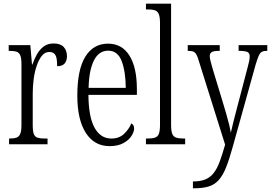

<svg xmlns="http://www.w3.org/2000/svg" viewBox="-20 -780 1465 1038"><path d="M29 0V-31H31Q55 -31 69 -36Q83 -41 89.5 -56.5Q96 -72 96 -105V-433Q96 -466 89.5 -481Q83 -496 69 -500.5Q55 -505 30 -505H27V-536H144L153 -431H155Q165 -460 179.5 -486Q194 -512 216 -528.5Q238 -545 270 -545Q307 -545 324.5 -526Q342 -507 342 -476Q342 -452 329.5 -437Q317 -422 289 -422Q289 -446 286 -463Q283 -480 274 -489.5Q265 -499 246 -499Q223 -499 206.5 -478.5Q190 -458 178.5 -424.5Q167 -391 162 -352Q157 -313 157 -275V-103Q157 -70 163 -55Q169 -40 183.5 -35.5Q198 -31 221 -31H237V0Z M572 10Q490 10 444 -61.5Q398 -133 398 -263Q398 -404 441.5 -474Q485 -544 564 -544Q639 -544 679.5 -480Q720 -416 720 -298V-267H458Q459 -147 491.5 -89Q524 -31 582 -31Q624 -31 650.5 -56Q677 -81 690 -113Q696 -110 700.5 -103.5Q705 -97 705 -85Q705 -67 690.5 -44.5Q676 -22 646.5 -6Q617 10 572 10ZM660 -305Q659 -395 637.5 -450.5Q616 -506 565 -506Q514 -506 487.5 -452.5Q461 -399 459 -305Z M769 0V-31H776Q803 -31 818 -36Q833 -41 839 -57Q845 -73 845 -105V-656Q845 -689 838 -704.5Q831 -720 817 -724.5Q803 -729 781 -729H769V-760H905V-105Q905 -73 911 -57Q917 -41 932.5 -36Q948 -31 974 -31H981V0Z M1023 201Q1063 201 1090 190Q1117 179 1135.5 155Q1154 131 1168 93Q1182 55 1197 2L1056 -447Q1049 -472 1042 -484.5Q1035 -497 1025.5 -501Q1016 -505 997 -505H995V-536H1168V-505H1165Q1134 -505 1124 -498Q1114 -491 1114 -477Q1114 -466 1118.5 -448.5Q1123 -431 1130 -407L1184 -229Q1195 -193 1204 -161.5Q1213 -130 1219 -105.5Q1225 -81 1228 -63Q1234 -91 1243 -126Q1252 -161 1263 -203L1318 -413Q1323 -431 1326.5 -447Q1330 -463 1330 -475Q1330 -491 1320 -497.5Q1310 -504 1280 -505H1270V-536H1425V-505H1422Q1406 -505 1396 -500Q1386 -495 1378.5 -478Q1371 -461 1361 -427L1239 11Q1220 81 1202 125.5Q1184 170 1161.5 194.5Q1139 219 1107 228.5Q1075 238 1028 238H1023Z"/></svg>

Font: Noto Serif Khmer ExtraCondensed Light
Style: Regular
Weight: 300
Width: 2
Designer: Danh Hong and the Monotype Design Team
Foundry: Monotype Imaging Inc.
Version: Version 2.004